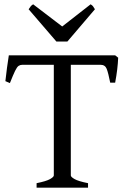

<svg xmlns="http://www.w3.org/2000/svg" viewBox="-20 -872 591 892"><path d="M529 -604Q528 -578 524.5 -549Q521 -520 515 -488H492Q483 -534 475.5 -552.5Q468 -571 447 -571H253L268 -615H515ZM84 -571Q74 -571 66.5 -566Q59 -561 50 -542.5Q41 -524 26 -486L5 -495Q8 -524 12.5 -557Q17 -590 21 -615H327L341 -571ZM150 0V-21Q195 -30 212.5 -40Q230 -50 230 -57V-575Q230 -581 212 -584.5Q194 -588 159 -595V-615H378V-595Q346 -588 327.5 -585Q309 -582 309 -575V-57Q309 -50 326.5 -40Q344 -30 389 -21V0ZM293 -679H242L113 -829Q120 -839 123 -843Q126 -847 134 -852L269 -749L401 -852Q409 -847 412 -843Q415 -839 421 -829Z"/></svg>

Font: ChillKai
Style: Regular
Weight: 400
Designer: ChillType
Foundry: 寒蝉字型
Version: Version 2.000